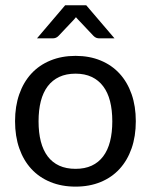

<svg xmlns="http://www.w3.org/2000/svg" viewBox="-20 -695 567 722"><path d="M264.2 -484.9Q316.4 -484.9 358.4 -467.5Q400.4 -450.2 429.7 -418.2Q459 -386.2 474.9 -340.8Q490.7 -295.4 490.7 -239.3Q490.7 -182.6 474.9 -137.2Q459 -91.8 429.7 -59.8Q400.4 -27.8 358.4 -10.5Q316.4 6.8 264.2 6.8Q211.9 6.8 169.7 -10.5Q127.4 -27.8 97.9 -59.8Q68.4 -91.8 52.5 -137.2Q36.6 -182.6 36.6 -239.3Q36.6 -295.4 52.5 -340.8Q68.4 -386.2 97.9 -418.2Q127.4 -450.2 169.7 -467.5Q211.9 -484.9 264.2 -484.9ZM264.2 -60.1Q298.8 -60.1 324.7 -72Q350.6 -84 367.9 -106.9Q385.3 -129.9 393.8 -163.1Q402.3 -196.3 402.3 -238.8Q402.3 -281.2 393.8 -314.5Q385.3 -347.7 367.9 -370.6Q350.6 -393.6 324.7 -405.8Q298.8 -418 264.2 -418Q229 -418 202.9 -405.8Q176.8 -393.6 159.4 -370.6Q142.1 -347.7 133.5 -314.5Q125 -281.2 125 -238.8Q125 -196.3 133.5 -163.1Q142.1 -129.9 159.4 -106.9Q176.8 -84 202.9 -72Q229 -60.1 264.2 -60.1ZM410.6 -550.8H353Q347.7 -550.8 342.3 -552.7Q336.9 -554.7 331.5 -560.1L273.9 -621.1Q271.5 -623 269.8 -625.5Q268.1 -627.9 265.6 -630.4Q261.7 -625 258.3 -621.6L200.2 -560.1Q191.4 -550.8 178.7 -550.8H119.1L225.1 -675.3H304.2Z"/></svg>

Font: Carlito
Style: Regular
Weight: 400
Designer: Lukasz Dziedzic
Foundry: tyPoland Lukasz Dziedzic
Version: Version 1.104